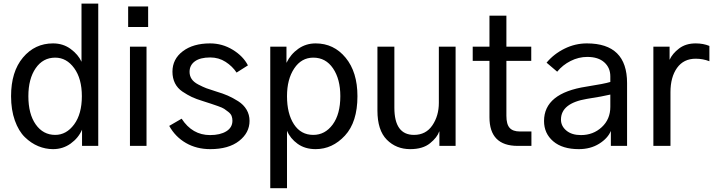

<svg xmlns="http://www.w3.org/2000/svg" viewBox="-20 -791 3866 1041"><path d="M40 -269.5Q40 -402.3 104.5 -479Q168.9 -555.7 267.6 -555.7Q322.3 -555.7 363.3 -525.4Q404.3 -495.1 421.9 -456.1V-771.5H512.7V0H424.8V-87.9Q405.3 -43 363.3 -12.7Q321.3 17.6 267.6 17.6Q226.6 17.6 187.5 1.5Q148.4 -14.6 114.7 -47.4Q81.1 -80.1 60.5 -137.7Q40 -195.3 40 -269.5ZM133.8 -269.5Q133.8 -172.9 173.8 -116.2Q213.9 -59.6 279.3 -59.6Q339.8 -59.6 381.8 -116.2Q423.8 -172.9 423.8 -269.5Q423.8 -364.3 382.3 -421.4Q340.8 -478.5 279.3 -478.5Q212.9 -478.5 173.3 -420.9Q133.8 -363.3 133.8 -269.5Z M674.8 -644.5V-755.9H783.2V-644.5ZM684.6 0V-538.1H774.4V0Z M897.5 -108.4 964.8 -147.5Q1022.5 -58.6 1119.1 -58.6Q1173.8 -58.6 1207 -79.1Q1240.2 -99.6 1240.2 -136.7Q1240.2 -150.4 1235.8 -162.1Q1231.4 -173.8 1218.3 -184.1Q1205.1 -194.3 1195.8 -200.7Q1186.5 -207 1161.6 -215.8Q1136.7 -224.6 1124.5 -228.5Q1112.3 -232.4 1079.1 -243.2Q1043.9 -253.9 1020 -265.1Q996.1 -276.4 969.2 -294.4Q942.4 -312.5 928.7 -339.8Q915 -367.2 915 -402.3Q915 -470.7 971.2 -513.2Q1027.3 -555.7 1119.1 -555.7Q1185.5 -555.7 1242.2 -521Q1298.8 -486.3 1324.2 -436.5L1262.7 -397.5Q1240.2 -431.6 1203.1 -455.6Q1166 -479.5 1120.1 -479.5Q1065.4 -479.5 1036.6 -458.5Q1007.8 -437.5 1007.8 -401.4Q1007.8 -379.9 1019 -362.8Q1030.3 -345.7 1055.7 -332.5Q1081.1 -319.3 1099.1 -312.5Q1117.2 -305.7 1152.3 -294.9Q1188.5 -284.2 1215.3 -272.5Q1242.2 -260.7 1271.5 -242.2Q1300.8 -223.6 1316.9 -196.3Q1333 -168.9 1333 -135.7Q1333 -71.3 1276.4 -26.9Q1219.7 17.6 1120.1 17.6Q1045.9 17.6 988.3 -15.6Q930.7 -48.8 897.5 -108.4Z M1536.1 -269.5Q1536.1 -174.8 1573.7 -117.2Q1611.3 -59.6 1678.7 -59.6Q1742.2 -59.6 1783.7 -115.7Q1825.2 -171.9 1825.2 -269.5Q1825.2 -362.3 1785.6 -420.4Q1746.1 -478.5 1678.7 -478.5Q1614.3 -478.5 1575.2 -419.9Q1536.1 -361.3 1536.1 -269.5ZM1445.3 229.5V-538.1H1533.2V-450.2Q1555.7 -497.1 1597.2 -526.4Q1638.7 -555.7 1691.4 -555.7Q1790 -555.7 1854 -478Q1918 -400.4 1918 -269.5Q1918 -128.9 1850.1 -55.7Q1782.2 17.6 1691.4 17.6Q1633.8 17.6 1593.8 -11.2Q1553.7 -40 1536.1 -82V229.5Z M2026.4 -191.4V-538.1H2118.2V-207Q2118.2 -59.6 2224.6 -59.6Q2289.1 -59.6 2324.2 -111.3Q2359.4 -163.1 2359.4 -233.4V-538.1H2450.2V0H2362.3V-78.1H2361.3Q2350.6 -45.9 2311.5 -14.2Q2272.5 17.6 2204.1 17.6Q2127.9 17.6 2077.1 -33.7Q2026.4 -85 2026.4 -191.4Z M2543 -460.9V-538.1H2633.8V-706.1H2725.6V-538.1H2860.4V-460.9H2725.6V-163.1Q2725.6 -117.2 2743.2 -97.7Q2760.7 -78.1 2798.8 -78.1H2861.3V0H2787.1Q2633.8 0 2633.8 -155.3V-460.9Z M3021.5 -142.6Q3021.5 -107.4 3050.8 -83Q3080.1 -58.6 3129.9 -58.6Q3196.3 -58.6 3242.7 -101.6Q3289.1 -144.5 3289.1 -211.9V-278.3Q3250 -268.6 3162.1 -254.9Q3021.5 -231.4 3021.5 -142.6ZM2929.7 -134.8Q2929.7 -286.1 3159.2 -321.3Q3258.8 -336.9 3289.1 -346.7V-377Q3289.1 -423.8 3256.3 -453.1Q3223.6 -482.4 3164.1 -482.4Q3117.2 -482.4 3073.7 -460.4Q3030.3 -438.5 3001 -402.3L2943.4 -451.2Q2983.4 -499 3041 -527.3Q3098.6 -555.7 3162.1 -555.7Q3379.9 -555.7 3379.9 -340.8V0H3292V-81.1Q3275.4 -41 3228.5 -11.7Q3181.6 17.6 3118.2 17.6Q3029.3 17.6 2979.5 -24.9Q2929.7 -67.4 2929.7 -134.8Z M3522.5 0V-538.1H3610.4V-466.8Q3626 -501 3662.1 -528.3Q3698.2 -555.7 3752 -555.7Q3793 -555.7 3826.2 -542V-459Q3791 -472.7 3752 -472.7Q3686.5 -472.7 3650.9 -422.9Q3615.2 -373 3615.2 -291V0Z"/></svg>

Font: Gothic A1 Medium
Style: Regular
Weight: 500
Designer: HanYang I&C Co.,Ltd.
Foundry: HanYang I&C Co.,Ltd.
Version: Version 2.50